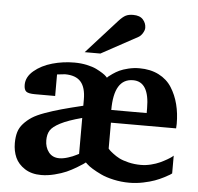

<svg xmlns="http://www.w3.org/2000/svg" viewBox="-53 -788 875 850"><g transform="rotate(5 385.0 -363.0)"><path d="M738.8 -270 737.8 -250H448.2V-134.8Q450.2 -132.3 453.9 -128.4Q457.5 -124.5 470.7 -114.3Q483.9 -104 499.5 -95.9Q515.1 -87.9 541.3 -81.5Q567.4 -75.2 596.2 -75.2Q618.2 -75.2 640.9 -80.8Q663.6 -86.4 680.4 -94.2Q697.3 -102.1 710.7 -109.9Q724.1 -117.7 731 -123L737.8 -128.9V-49.8Q734.9 -47.4 729 -43.5Q723.1 -39.6 704.1 -29.8Q685.1 -20 664.6 -12.5Q644 -4.9 613.3 1.5Q582.5 7.8 551.8 7.8Q515.6 7.8 481.7 0.2Q447.8 -7.3 425.3 -18.1Q402.8 -28.8 385.7 -39.3Q368.7 -49.8 360.8 -57.6L353 -64.9Q349.1 -62 342.5 -57.1Q335.9 -52.2 314.7 -39.6Q293.5 -26.9 272 -17.3Q250.5 -7.8 219.7 0Q189 7.8 160.2 7.8Q117.2 7.8 87.4 -11.5Q57.6 -30.8 44.9 -59.3Q32.2 -87.9 32.2 -123Q32.2 -150.4 38.3 -171.4Q44.4 -192.4 60.3 -210Q76.2 -227.5 96.4 -240.7Q116.7 -253.9 151.9 -266.6Q187 -279.3 224.9 -289.8Q262.7 -300.3 319.8 -314V-341.8Q319.8 -395 297.4 -420.4Q274.9 -445.8 227.1 -445.8L191.9 -441.9V-346.2H102.1Q73.2 -346.2 63.2 -354Q53.2 -361.8 53.2 -383.8Q53.2 -418.9 85.9 -446.5Q118.7 -474.1 166 -487.5Q213.4 -501 264.2 -501Q293.5 -501 319.6 -495.4Q345.7 -489.7 362.1 -481.7Q378.4 -473.6 390.6 -465.8Q402.8 -458 408.2 -452.1L413.1 -446.8Q415 -449.2 418.9 -452.6Q422.9 -456.1 436.5 -465.6Q450.2 -475.1 465.1 -482.2Q480 -489.3 503.9 -495.1Q527.8 -501 553.2 -501Q602.5 -501 639.4 -482.2Q676.3 -463.4 697.3 -430.2Q718.3 -397 728.5 -356.9Q738.8 -316.9 738.8 -270ZM319.8 -100.1V-259.8Q257.3 -243.2 224.1 -225.8Q190.9 -208.5 180.4 -191.2Q169.9 -173.8 169.9 -147.9Q169.9 -116.2 186.8 -94.7Q203.6 -73.2 233.9 -73.2Q251.5 -73.2 272.9 -80.1Q294.4 -86.9 307.1 -93.8ZM602.1 -306.2V-327.1Q602.1 -445.8 529.8 -445.8Q444.8 -445.8 444.8 -306.2ZM563 -681.2Q563 -670.9 555.2 -658Q547.4 -645 537.1 -639.2L375 -550.8H305.2L441.9 -702.1Q459 -720.7 471.9 -727.3Q484.9 -733.9 504.9 -733.9Q534.7 -733.9 548.8 -718Q563 -702.1 563 -681.2Z"/></g></svg>

Font: Veleka
Style: Bold
Weight: 700
Designer: Stefan Peev, Context Ltd, 2016; SIL International, 1997-2014.
Foundry: Stefan Peev, Context Ltd, 2016
Version: Version 1.000